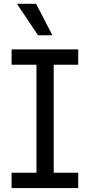

<svg xmlns="http://www.w3.org/2000/svg" viewBox="-20 -959 459 979"><path d="M39.1 -707H378.9V-628.9H39.1ZM39.1 -78.1H378.9V0H39.1ZM253.9 0H166V-707H253.9ZM66.4 -939.5H164.1L247.1 -779.3H173.8Z"/></svg>

Font: Pretendard GOV Variable
Style: Regular
Weight: 400
Designer: Base glyphs from Inter by Rasmus Andersson; Hangul glyphs from Noto Sans CJK(Source Han Sans) by Jang Soo-young and Kang
Foundry: Kil Hyung-jin
Version: Version 1.307;Glyphs 3.2 (3192)